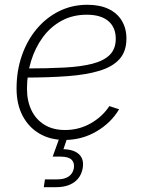

<svg xmlns="http://www.w3.org/2000/svg" viewBox="-20 -568 587 792"><path d="M246.6 9.3Q187.5 9.3 142.8 -16.8Q98.1 -43 73.2 -90.6Q48.3 -138.2 48.3 -202.6Q48.3 -275.9 70.1 -338.6Q91.8 -401.4 131.3 -448.5Q170.9 -495.6 224.1 -522Q277.3 -548.3 340.3 -548.3Q391.6 -548.3 427.5 -531.2Q463.4 -514.2 482.4 -482.7Q501.5 -451.2 501.5 -408.7Q501.5 -356.4 473.4 -324.7Q445.3 -293 391.4 -276.4Q337.4 -259.8 259.3 -253.9Q181.2 -248 81.1 -248L85 -285.6Q175.8 -285.6 245.1 -289.3Q314.5 -293 361.6 -305.2Q408.7 -317.4 433.1 -342Q457.5 -366.7 457.5 -408.2Q457.5 -455.1 426.8 -481.2Q396 -507.3 337.9 -507.3Q280.3 -507.3 234.6 -482.7Q189 -458 157.2 -415Q125.5 -372.1 108.4 -317.1Q91.3 -262.2 91.3 -202.1Q91.3 -151.9 109.6 -113.5Q127.9 -75.2 163.1 -53.5Q198.2 -31.7 248.5 -31.7Q305.7 -31.7 354 -59.1Q402.3 -86.4 431.2 -130.4L471.2 -117.2Q438 -61 377.9 -25.9Q317.9 9.3 246.6 9.3ZM160.6 204.1 165.5 171.9H216.8Q246.1 171.9 263.4 159.9Q280.8 147.9 284.7 125.5Q288.1 103 275.1 90.6Q262.2 78.1 230 78.1H197.3L230.5 -14.2H257.3L257.8 0L241.7 47.4Q285.6 48.8 306.4 68.8Q327.1 88.9 321.3 125Q314.9 162.6 286.4 183.3Q257.8 204.1 211.4 204.1Z"/></svg>

Font: Inter 18pt ExtraLight
Style: Italic
Weight: 250
Italic angle: -9.3988°
Designer: Rasmus Andersson
Foundry: rsms
Version: Version 4.001;git-66647c0bb